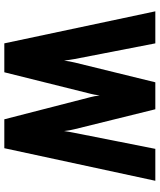

<svg xmlns="http://www.w3.org/2000/svg" viewBox="55 -795 740 890"><g transform="rotate(90 425.0 -350.0)"><path d="M181 0 32.5 -700H181L253.5 -326.5Q256 -312.5 257.5 -302Q259 -291.5 261 -277Q262.5 -290.5 264.8 -302.5Q267 -314.5 270 -327L361.5 -700H486.5L578.5 -327.5Q581.5 -316 583.8 -303.2Q586 -290.5 587.5 -277Q591 -302 595.5 -323.5L670 -700H818L667 0H533L430 -400.5Q425.5 -417 422.5 -442Q420.5 -427 418.8 -418.5Q417 -410 415 -401L315 0Z"/></g></svg>

Font: Overpass ExtraBold
Style: Regular
Weight: 800
Designer: Delve Withrington, Dave Bailey, Thomas Jockin
Foundry: Delve Fonts LLC
Version: Version 4.000; ttfautohint (v1.8.3)